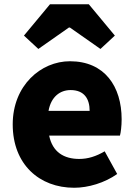

<svg xmlns="http://www.w3.org/2000/svg" viewBox="-20 -872 636 906"><path d="M330 14C396 14 474 -9 533 -51L474 -158C433 -134 395 -122 354 -122C282 -122 228 -154 212 -232H546C550 -246 554 -277 554 -309C554 -464 474 -583 310 -583C173 -583 40 -469 40 -285C40 -96 166 14 330 14ZM209 -349C221 -416 264 -447 313 -447C378 -447 403 -405 403 -349ZM93 -704 161 -641 305 -742H310L454 -641L522 -704L399 -852H216Z"/></svg>

Font: Noto Sans HK Black
Style: Regular
Weight: 900
Designer: Ryoko NISHIZUKA 西塚涼子 (kana, bopomofo & ideographs); Paul D. Hunt (Latin, Greek & Cyrillic); Sandoll Communications 산돌커뮤니
Foundry: Adobe
Version: Version 2.004;hotconv 1.0.118;makeotfexe 2.5.65603